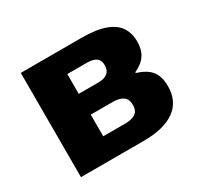

<svg xmlns="http://www.w3.org/2000/svg" viewBox="-112 -656 852 807"><g transform="rotate(-30 314.0 -253.0)"><path d="M69 0V-506H364Q434 -506 477 -490.5Q520 -475 539.5 -446Q559 -417 559 -375Q559 -337 542 -311Q525 -285 488 -268L487 -264Q520 -254 540 -238.5Q560 -223 568.5 -200.5Q577 -178 577 -148Q577 -76 525 -38Q473 0 372 0ZM236 -102H343Q375 -102 392.5 -114Q410 -126 410 -154Q410 -183 392 -195Q374 -207 343 -207H236ZM236 -308H330Q361 -308 376 -320.5Q391 -333 391 -358Q391 -382 376 -393Q361 -404 330 -404H236Z"/></g></svg>

Font: Nunito Sans 7pt SemiCondensed Black
Style: Regular
Weight: 900
Width: 4
Designer: Vernon Adams
Foundry: Vernon Adams
Version: Version 3.101;gftools[0.9.27]